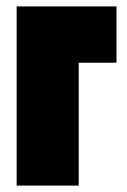

<svg xmlns="http://www.w3.org/2000/svg" viewBox="-20 -580 398 600"><path d="M32 0V-560H344V-384H226V0Z"/></svg>

Font: Tektur Condensed ExtraBold
Style: Regular
Weight: 800
Width: 3
Designer: Adam Jagosz
Foundry: Adam Jagosz
Version: Version 1.005;gftools[0.9.30]